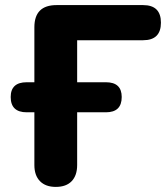

<svg xmlns="http://www.w3.org/2000/svg" viewBox="-20 -725 660 754"><path d="M199 9Q159 9 137 -13.5Q115 -36 115 -77V-284H85Q22 -284 22 -344Q22 -402 85 -402H115V-618Q115 -705 202 -705H542Q612 -705 612 -636Q612 -567 542 -567H283V-402H396Q458 -402 458 -344Q458 -284 396 -284H283V-77Q283 -36 261.5 -13.5Q240 9 199 9Z"/></svg>

Font: Chiron GoRound TC EB
Style: Regular
Weight: 700
Designer: Ryoko NISHIZUKA 西塚涼子 (kana, bopomofo & ideographs); Paul D. Hunt (Latin, Greek & Cyrillic); Sandoll Communications 산돌커뮤니
Foundry: Adobe
Version: Version 1.000;hotconv 1.1.1;makeotfexe 2.6.0